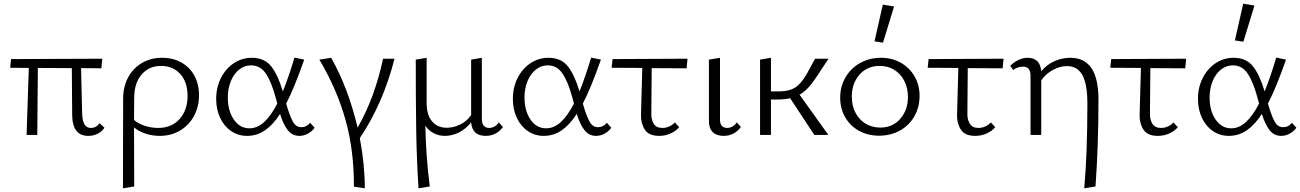

<svg xmlns="http://www.w3.org/2000/svg" viewBox="-20 -731 7044 1040"><path d="M546 -39Q532 -18 509 -6.5Q486 5 458 5Q372 5 371 -108L369 -362L185 -363L182 0H124L136 -363L35 -364L40 -411L534 -413L529 -361L419 -362L425 -117Q426 -75 438 -56.5Q450 -38 472 -38Q502 -38 519 -64Z M1058 -215Q1058 -153 1031 -103Q1004 -53 955.5 -24Q907 5 845 5Q805 5 768.5 -7Q732 -19 706 -41Q706 171 707 279L646 289Q647 125 647 -195Q647 -262 674.5 -312.5Q702 -363 750 -390.5Q798 -418 858 -418Q917 -418 962.5 -392.5Q1008 -367 1033 -321Q1058 -275 1058 -215ZM996 -211Q996 -286 956.5 -330Q917 -374 852 -374Q788 -374 748 -328.5Q708 -283 707 -205Q707 -119 706 -81Q729 -61 764.5 -49.5Q800 -38 836 -38Q910 -38 953 -86.5Q996 -135 996 -211Z M1684 -39Q1671 -20 1648.5 -7.5Q1626 5 1602 5Q1563 5 1538.5 -26.5Q1514 -58 1497 -114Q1460 -56 1416 -25.5Q1372 5 1318 5Q1270 5 1232 -21Q1194 -47 1172.5 -92.5Q1151 -138 1151 -195Q1151 -258 1177 -309Q1203 -360 1247 -389Q1291 -418 1344 -418Q1413 -418 1449.5 -371Q1486 -324 1512 -236Q1543 -312 1575 -419L1628 -408Q1571 -247 1530 -170Q1549 -104 1566 -73Q1583 -42 1612 -42Q1641 -42 1660 -66ZM1482 -170 1473 -203Q1450 -288 1420 -332.5Q1390 -377 1340 -377Q1305 -377 1276.5 -355Q1248 -333 1231 -293Q1214 -253 1214 -202Q1214 -131 1246.5 -83.5Q1279 -36 1331 -36Q1374 -36 1411 -70Q1448 -104 1482 -170Z M1929 17Q1956 160 1956 289L1897 280Q1898 86 1852 -80Q1806 -246 1710 -408L1774 -418Q1867 -252 1917 -40Q2009 -199 2055 -413H2117Q2055 -170 1929 17Z M2704 -43Q2689 -21 2664.5 -8Q2640 5 2611 5Q2538 5 2532 -68Q2503 -32 2466 -13.5Q2429 5 2390 5Q2358 5 2330 -9Q2302 -23 2284 -50Q2287 117 2308 279L2247 289Q2237 134 2234.5 -21Q2232 -176 2232 -408L2291 -418V-171Q2291 -109 2320 -74Q2349 -39 2400 -39Q2436 -39 2472.5 -56.5Q2509 -74 2532 -108V-408L2590 -418V-88Q2590 -38 2630 -38Q2644 -38 2658 -45.5Q2672 -53 2682 -68Z M3291 -39Q3278 -20 3255.5 -7.5Q3233 5 3209 5Q3170 5 3145.5 -26.5Q3121 -58 3104 -114Q3067 -56 3023 -25.5Q2979 5 2925 5Q2877 5 2839 -21Q2801 -47 2779.5 -92.5Q2758 -138 2758 -195Q2758 -258 2784 -309Q2810 -360 2854 -389Q2898 -418 2951 -418Q3020 -418 3056.5 -371Q3093 -324 3119 -236Q3150 -312 3182 -419L3235 -408Q3178 -247 3137 -170Q3156 -104 3173 -73Q3190 -42 3219 -42Q3248 -42 3267 -66ZM3089 -170 3080 -203Q3057 -288 3027 -332.5Q2997 -377 2947 -377Q2912 -377 2883.5 -355Q2855 -333 2838 -293Q2821 -253 2821 -202Q2821 -131 2853.5 -83.5Q2886 -36 2938 -36Q2981 -36 3018 -70Q3055 -104 3089 -170Z M3508 -117Q3507 -84 3521 -61Q3535 -38 3568 -38Q3586 -38 3604 -45.5Q3622 -53 3635 -68L3659 -42Q3641 -21 3612.5 -8Q3584 5 3550 5Q3495 5 3473 -28.5Q3451 -62 3452 -108L3459 -363L3293 -364L3298 -411L3704 -413L3699 -361L3510 -362Z M3820 -79V-408L3880 -418V-88Q3878 -38 3919 -38Q3933 -38 3947 -45.5Q3961 -53 3971 -68L3993 -43Q3978 -21 3953.5 -8Q3929 5 3900 5Q3860 5 3839.5 -16.5Q3819 -38 3820 -79Z M4311 -218 4467 0H4391L4260 -199Q4231 -192 4190 -192H4156V0H4097V-408L4156 -418V-236H4200Q4254 -236 4286.5 -256.5Q4319 -277 4349 -329L4395 -413H4468L4397 -306Q4354 -242 4311 -218Z M4531 -202Q4531 -263 4560 -312.5Q4589 -362 4639.5 -390Q4690 -418 4753 -418Q4812 -418 4859.5 -391Q4907 -364 4934 -317Q4961 -270 4961 -212Q4961 -150 4932.5 -100.5Q4904 -51 4854 -23.5Q4804 4 4741 4Q4681 4 4633 -22.5Q4585 -49 4558 -96Q4531 -143 4531 -202ZM4898 -206Q4898 -255 4878 -293.5Q4858 -332 4823.5 -353Q4789 -374 4745 -374Q4677 -374 4635.5 -326.5Q4594 -279 4594 -208Q4594 -158 4614 -120Q4634 -82 4669 -61Q4704 -40 4748 -40Q4816 -40 4857 -88Q4898 -136 4898 -206ZM4717 -507 4762 -706 4823 -696 4763 -500Z M5220 -117Q5219 -84 5233 -61Q5247 -38 5280 -38Q5298 -38 5316 -45.5Q5334 -53 5347 -68L5371 -42Q5353 -21 5324.5 -8Q5296 5 5262 5Q5207 5 5185 -28.5Q5163 -62 5164 -108L5171 -363L5005 -364L5010 -411L5416 -413L5411 -361L5222 -362Z M5930 -190Q5930 57 5914 279L5853 289Q5870 101 5870 -171Q5870 -275 5843 -324Q5816 -373 5760 -373Q5720 -373 5681 -351Q5642 -329 5620 -295V0H5562V-321Q5562 -370 5522 -370Q5492 -370 5468 -352L5452 -374Q5471 -394 5496 -406Q5521 -418 5546 -418Q5614 -418 5620 -345Q5651 -382 5692.5 -400Q5734 -418 5778 -418Q5854 -418 5892 -362Q5930 -306 5930 -190Z M6209 -117Q6208 -84 6222 -61Q6236 -38 6269 -38Q6287 -38 6305 -45.5Q6323 -53 6336 -68L6360 -42Q6342 -21 6313.5 -8Q6285 5 6251 5Q6196 5 6174 -28.5Q6152 -62 6153 -108L6160 -363L5994 -364L5999 -411L6405 -413L6400 -361L6211 -362Z M7002 -39Q6989 -20 6966.5 -7.5Q6944 5 6920 5Q6881 5 6856.5 -26.5Q6832 -58 6815 -114Q6778 -56 6734 -25.5Q6690 5 6636 5Q6588 5 6550 -21Q6512 -47 6490.5 -92.5Q6469 -138 6469 -195Q6469 -258 6495 -309Q6521 -360 6565 -389Q6609 -418 6662 -418Q6731 -418 6767.5 -371Q6804 -324 6830 -236Q6861 -312 6893 -419L6946 -408Q6889 -247 6848 -170Q6867 -104 6884 -73Q6901 -42 6930 -42Q6959 -42 6978 -66ZM6800 -170 6791 -203Q6768 -288 6738 -332.5Q6708 -377 6658 -377Q6623 -377 6594.5 -355Q6566 -333 6549 -293Q6532 -253 6532 -202Q6532 -131 6564.5 -83.5Q6597 -36 6649 -36Q6692 -36 6729 -70Q6766 -104 6800 -170ZM6669 -512 6714 -711 6775 -701 6715 -505Z"/></svg>

Font: Ysabeau Semilight
Style: Regular
Weight: 300
Designer: Christian Thalmann (Catharsis Fonts)
Version: Version 0.003